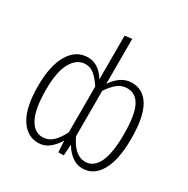

<svg xmlns="http://www.w3.org/2000/svg" viewBox="-169 -891 1031 1052"><g transform="rotate(30 346.5 -365.0)"><path d="M640 -264Q640 -129 599.5 -59Q559 11 488 11Q450 11 419.5 -13Q389 -37 370 -71L365 0H331L327 -72Q306 -36 276.5 -12.5Q247 11 208 11Q137 11 95 -57.5Q53 -126 53 -259Q53 -389 96 -460.5Q139 -532 214 -532Q280 -532 326 -459V-735L371 -741V-456Q422 -532 492 -532Q563 -532 601.5 -466.5Q640 -401 640 -264ZM326 -123V-413Q300 -452 276 -472.5Q252 -493 220 -493Q167 -493 134 -436Q101 -379 101 -264Q101 -143 131 -85.5Q161 -28 213 -28Q249 -28 276 -52.5Q303 -77 326 -123ZM593 -264Q593 -387 565.5 -440Q538 -493 485 -493Q450 -493 423.5 -472Q397 -451 371 -412V-125Q416 -28 483 -28Q535 -28 564 -85Q593 -142 593 -264Z"/></g></svg>

Font: Fira Sans Extra Condensed ExtraLight
Style: Regular
Weight: 275
Width: 1
Designer: Carrois Corporate & Edenspiekermann AG
Foundry: Carrois Corporate GbR & Edenspiekermann AG
Version: Version 4.203